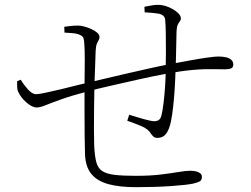

<svg xmlns="http://www.w3.org/2000/svg" viewBox="-20 -770 1040 795"><path d="M542 5Q475 5 429 -7.5Q383 -20 358.5 -49.5Q334 -79 332 -131Q331 -161 330.5 -206.5Q330 -252 330 -304.5Q330 -357 330 -408Q331 -470 331 -520Q331 -570 329 -589Q328 -611 322.5 -617.5Q317 -624 305 -628Q294 -632 277.5 -633Q261 -634 247 -635L246 -659Q259 -661 272.5 -662.5Q286 -664 305 -664Q315 -664 329.5 -660Q344 -656 358.5 -649.5Q373 -643 382.5 -634.5Q392 -626 392 -617Q392 -609 388.5 -603.5Q385 -598 381 -588.5Q377 -579 376 -559Q375 -537 374 -499.5Q373 -462 371 -418Q370 -372 369.5 -324Q369 -276 369 -235Q369 -194 370 -168Q372 -125 378.5 -99.5Q385 -74 403 -62Q421 -50 454.5 -46Q488 -42 542 -42Q603 -42 647 -47.5Q691 -53 720.5 -58Q750 -63 768 -63Q783 -63 793.5 -60Q804 -57 810 -51.5Q816 -46 816 -38Q816 -25 808.5 -20Q801 -15 781 -10Q753 -4 688 0.5Q623 5 542 5ZM132 -325Q113 -325 89 -346Q65 -367 54 -393Q51 -401 51 -412Q51 -423 51 -434L66 -440Q77 -421 95 -400.5Q113 -380 130 -380Q140 -380 168.5 -386Q197 -392 232.5 -400.5Q268 -409 301 -417.5Q334 -426 353 -430Q368 -433 404.5 -442Q441 -451 489.5 -462Q538 -473 588.5 -484.5Q639 -496 681 -504Q724 -512 765 -519.5Q806 -527 838 -531.5Q870 -536 884 -536Q903 -536 917 -532.5Q931 -529 938.5 -521.5Q946 -514 946 -502Q946 -491 937 -487Q928 -483 911 -483Q893 -483 873 -483.5Q853 -484 829 -483.5Q805 -483 774 -480Q730 -476 670.5 -465Q611 -454 549 -440Q487 -426 434.5 -414Q382 -402 352 -394Q276 -374 233 -358.5Q190 -343 168 -334Q146 -325 132 -325ZM632 -199Q625 -199 619.5 -201.5Q614 -204 606 -215Q594 -236 565 -248Q536 -260 507 -270L515 -295Q546 -285 576.5 -276.5Q607 -268 620 -268Q629 -268 636.5 -272.5Q644 -277 648 -290Q653 -309 657 -341.5Q661 -374 663.5 -411Q666 -448 666 -480Q667 -513 667 -553Q667 -593 666.5 -629.5Q666 -666 664 -687Q663 -707 639 -713Q629 -715 613.5 -716.5Q598 -718 579 -719L578 -742Q594 -745 607.5 -747.5Q621 -750 634 -750Q655 -750 677 -741Q699 -732 714 -719Q729 -706 729 -694Q729 -687 724.5 -681.5Q720 -676 716 -667.5Q712 -659 711 -641Q710 -612 709.5 -572Q709 -532 707 -485Q706 -446 703.5 -405Q701 -364 697 -328Q693 -292 688 -268Q681 -234 668 -216.5Q655 -199 632 -199Z"/></svg>

Font: Noto Serif SC ExtraLight ExtraLight
Style: Regular
Weight: 250
Version: Version 2.002-H1;hotconv 1.1.0;makeotfexe 2.6.0